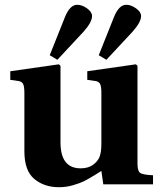

<svg xmlns="http://www.w3.org/2000/svg" viewBox="-20 -771 669 803"><path d="M188 -540 251 -698Q272 -751 303 -751Q323 -751 344 -736Q365 -721 365 -704Q365 -678 329 -638L220 -521ZM393 -540 456 -698Q477 -751 508 -751Q528 -751 549 -736Q570 -721 570 -704Q570 -678 534 -638L425 -521ZM23 -437V-473L226 -502L233 -496V-176Q233 -67 317 -67Q348 -67 368 -81Q388 -95 396 -114Q404 -134 404 -170V-381Q404 -410 398.5 -420Q393 -430 380 -432L345 -437V-473L548 -502L555 -496V-87Q555 -56 566 -48Q577 -40 620 -38V0H412L404 -56Q398 -52 372.5 -36.5Q347 -21 331 -13Q315 -5 286 3.5Q257 12 227 12Q165 12 123.5 -22.5Q82 -57 82 -138V-381Q82 -410 76.5 -420Q71 -430 58 -432Z"/></svg>

Font: Heuristica
Style: Bold
Weight: 700
Version: Version 1.0.2